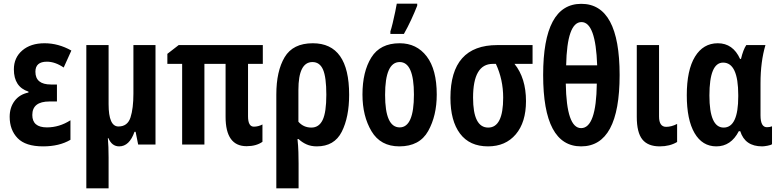

<svg xmlns="http://www.w3.org/2000/svg" viewBox="-20 -792 4263 1052"><path d="M259 -329Q174 -329 174 -399Q174 -454 237 -454Q282 -454 329 -422L371 -515Q300 -555 224 -555Q148 -555 102 -515.5Q56 -476 56 -412Q56 -316 136 -290V-285Q87 -275 60 -239Q33 -203 33 -152Q33 -80 76.5 -35Q120 10 216 10Q305 10 366 -26V-133Q305 -94 237 -94Q157 -94 157 -162Q157 -236 251 -236H292V-329Z M711 -545V-279Q711 -198 695 -148.5Q679 -99 629 -99Q575 -99 575 -221V-545H453V240H575V71Q575 11 571 -35H574Q593 10 633 10Q689 10 717 -70H723L737 0H832V-545Z M1339 -155V-442H1420V-545H959L897 -497V-442H978V0H1100V-442H1216V-152Q1216 9 1331 9Q1384 9 1418 -15V-110Q1395 -98 1371 -98Q1339 -98 1339 -155Z M1768 -273Q1768 -177 1748 -135Q1728 -93 1686 -93Q1643 -93 1615 -125V-299Q1615 -452 1692 -452Q1732 -452 1750 -410.5Q1768 -369 1768 -273ZM1694 -555Q1585 -555 1539.5 -478.5Q1494 -402 1494 -274V240H1616V103Q1616 75 1615 41Q1614 7 1610 -30H1616Q1635 -12 1659.5 -1Q1684 10 1716 10Q1812 10 1852.5 -70Q1893 -150 1893 -273Q1893 -555 1694 -555Z M2193 -606Q2214 -643 2233 -684Q2252 -725 2266 -761V-772H2154Q2152 -759 2145.5 -727.5Q2139 -696 2131.5 -665Q2124 -634 2119 -620V-606ZM2170 -555Q2063 -555 2014.5 -477Q1966 -399 1966 -274Q1966 -156 2015.5 -73Q2065 10 2168 10Q2279 10 2326 -74Q2373 -158 2373 -274Q2373 -411 2318 -483Q2263 -555 2170 -555ZM2170 -452Q2248 -452 2248 -274Q2248 -94 2170 -94Q2090 -94 2090 -272Q2090 -452 2170 -452Z M2799 -442H2898V-545H2705Q2448 -545 2448 -256Q2448 -130 2500.5 -60Q2553 10 2654 10Q2750 10 2806 -56Q2862 -122 2862 -238Q2862 -364 2799 -442ZM2680 -442H2697Q2737 -356 2737 -257Q2737 -93 2655 -93Q2572 -93 2572 -257Q2572 -442 2680 -442Z M3165 -771Q2956 -771 2956 -381Q2956 10 3164 10Q3375 10 3375 -381Q3375 -771 3165 -771ZM3252 -434H3082Q3087 -671 3166 -671Q3244 -671 3252 -434ZM3080 -334H3250Q3247 -90 3164 -90Q3084 -90 3080 -334Z M3469 -545V-152Q3469 -66 3499.5 -28Q3530 10 3595 10Q3650 10 3690 -14V-113Q3659 -97 3630 -97Q3591 -97 3591 -154V-545Z M4028 -73H4036Q4062 10 4156 10Q4166 10 4185 6.5Q4204 3 4210 -2V-100Q4198 -95 4182 -95Q4147 -95 4147 -160V-336Q4147 -454 4174 -545H4069Q4052 -520 4040 -469H4035Q3996 -555 3913 -555Q3833 -555 3788 -481.5Q3743 -408 3743 -270Q3743 -136 3785.5 -63Q3828 10 3905 10Q3985 10 4028 -73ZM3867 -269Q3867 -449 3942 -449Q4025 -449 4025 -271V-264Q4025 -93 3945 -93Q3867 -93 3867 -269Z"/></svg>

Font: Noto Sans UI Condensed
Style: Bold
Weight: 700
Width: 3
Designer: Monotype Design Team
Foundry: Monotype Imaging Inc.
Version: 1.001